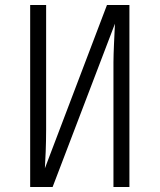

<svg xmlns="http://www.w3.org/2000/svg" viewBox="-20 -750 640 770"><path d="M101 0H191L441 -655C439 -611 435 -538 435 -500V0H499V-730H409L160 -75C162 -106 165 -170 165 -230V-730H101Z"/></svg>

Font: JetBrains Mono ExtraLight
Style: Regular
Weight: 240
Monospace: yes
Designer: Philipp Nurullin, Konstantin Bulenkov
Foundry: JetBrains
Version: Version 2.305